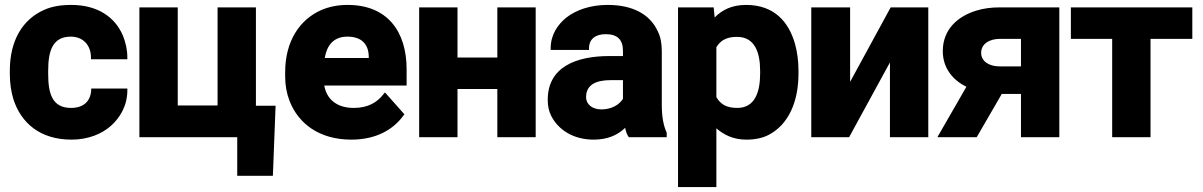

<svg xmlns="http://www.w3.org/2000/svg" viewBox="-20 -558 4893 781"><path d="M20 -257C20 -220 25 -185 35 -153C66 -58 143 10 271 10C338 10 394 -13 431 -46C466 -77 498 -126 498 -190V-198H351V-191C348 -145 319 -119 269 -119C192 -119 176 -178 176 -257V-271C176 -349 193 -409 268 -409C318 -409 350 -374 350 -324V-317H498V-324C498 -356 491 -386 480 -413C448 -489 376 -538 270 -538C228 -538 191 -532 160 -518C71 -479 20 -392 20 -271Z M547 0H945V157H1090L1101 -128H1021V-528H865V-129H703V-528H547Z M1140 -246C1140 -211 1146 -178 1158 -147C1194 -55 1279 10 1409 10C1509 10 1579 -30 1621 -88L1625 -93L1546 -182L1540 -175C1514 -141 1476 -119 1419 -119C1350 -119 1309 -154 1299 -210H1634V-276C1634 -431 1555 -538 1394 -538C1355 -538 1320 -531 1289 -518C1198 -479 1140 -389 1140 -265ZM1301 -322C1309 -371 1335 -409 1393 -409C1450 -409 1480 -379 1480 -326V-322Z M1685 0H1841V-196H2003V0H2159V-528H2003V-324H1841V-528H1685Z M2208 -152C2208 -128 2212 -107 2222 -87C2250 -31 2311 10 2395 10C2452 10 2493 -9 2523 -38C2526 -23 2530 -10 2538 0H2692V-18C2678 -49 2672 -85 2672 -132V-350C2672 -381 2667 -409 2655 -432C2623 -501 2552 -538 2452 -538C2382 -538 2324 -518 2283 -486C2250 -459 2220 -418 2220 -362V-355H2376V-362C2376 -399 2402 -419 2444 -419C2493 -419 2514 -395 2514 -351V-330H2459C2324 -330 2208 -286 2208 -152ZM2364 -163C2364 -213 2404 -232 2464 -232H2514V-156C2499 -132 2468 -113 2426 -113C2390 -113 2364 -133 2364 -163Z M2738 203H2894V-36C2924 -10 2962 10 3016 10C3050 10 3082 4 3108 -10C3187 -52 3228 -143 3228 -259V-270C3228 -310 3223 -346 3214 -379C3189 -468 3130 -538 3015 -538C2957 -538 2918 -518 2887 -487L2883 -528H2738ZM2894 -163V-366C2910 -392 2933 -408 2978 -408C3050 -408 3072 -345 3072 -270V-259C3072 -184 3051 -119 2979 -119C2934 -119 2910 -135 2894 -163Z M3280 0H3434L3600 -304V0H3756V-528H3603L3438 -225V-528H3280Z M3793 0H3953L4055 -176H4133V0H4289V-528H4048C4012 -528 3981 -524 3952 -515C3879 -493 3815 -441 3815 -350C3815 -279 3858 -231 3911 -205ZM3971 -343C3971 -379 4004 -400 4048 -400H4133V-288H4045C4003 -288 3971 -309 3971 -343Z M4336 -400H4504V0H4660V-400H4830V-528H4336Z"/></svg>

Font: Asimov Pro
Style: Blk
Weight: 900
Designer: Google
Version: Version 2.000980; 2014